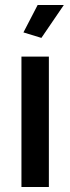

<svg xmlns="http://www.w3.org/2000/svg" viewBox="-20 -750 282 770"><path d="M146 -598 74 -620 131 -730H236ZM66 0V-523H176V0Z"/></svg>

Font: IngvarSans
Style: Regular
Weight: 600
Version: Version 3.000